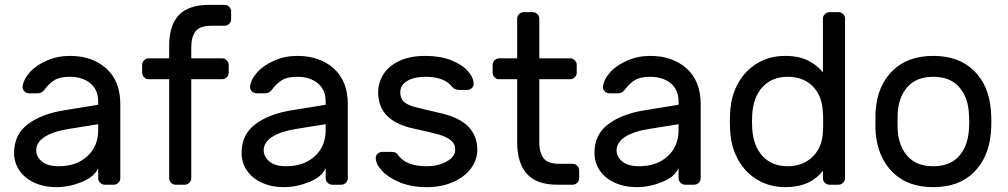

<svg xmlns="http://www.w3.org/2000/svg" viewBox="-20 -760 4149 790"><path d="M384 -329V-342Q384 -391 351.5 -417.5Q319 -444 267 -444Q227 -444 204.5 -430.5Q182 -417 162 -390Q156 -382 149 -379Q142 -376 130 -376H100Q89 -376 80.5 -384Q72 -392 73 -403Q76 -433 102.5 -462.5Q129 -492 173 -511Q217 -530 267 -530Q360 -530 417.5 -478Q475 -426 475 -332V-27Q475 -16 467 -8Q459 0 448 0H411Q400 0 392 -8Q384 -16 384 -27V-68Q368 -32 316 -11Q264 10 212 10Q161 10 121 -8.5Q81 -27 59.5 -59Q38 -91 38 -131Q38 -206 94 -248.5Q150 -291 243 -306ZM384 -249 266 -230Q201 -220 165 -197.5Q129 -175 129 -141Q129 -116 152 -96Q175 -76 222 -76Q294 -76 339 -117Q384 -158 384 -224Z M894 -520Q905 -520 913 -512Q921 -504 921 -493V-461Q921 -450 913 -442Q905 -434 894 -434H767V-27Q767 -16 759 -8Q751 0 740 0H703Q692 0 684 -8Q676 -16 676 -27V-434H592Q581 -434 573 -442Q565 -450 565 -461V-493Q565 -504 573 -512Q581 -520 592 -520H676V-570Q676 -656 716 -698Q756 -740 841 -740H904Q915 -740 923 -732Q931 -724 931 -713V-681Q931 -670 923 -662Q915 -654 904 -654H851Q802 -654 784.5 -631Q767 -608 767 -565V-520Z M1320 -329V-342Q1320 -391 1287.5 -417.5Q1255 -444 1203 -444Q1163 -444 1140.5 -430.5Q1118 -417 1098 -390Q1092 -382 1085 -379Q1078 -376 1066 -376H1036Q1025 -376 1016.5 -384Q1008 -392 1009 -403Q1012 -433 1038.5 -462.5Q1065 -492 1109 -511Q1153 -530 1203 -530Q1296 -530 1353.5 -478Q1411 -426 1411 -332V-27Q1411 -16 1403 -8Q1395 0 1384 0H1347Q1336 0 1328 -8Q1320 -16 1320 -27V-68Q1304 -32 1252 -11Q1200 10 1148 10Q1097 10 1057 -8.5Q1017 -27 995.5 -59Q974 -91 974 -131Q974 -206 1030 -248.5Q1086 -291 1179 -306ZM1320 -249 1202 -230Q1137 -220 1101 -197.5Q1065 -175 1065 -141Q1065 -116 1088 -96Q1111 -76 1158 -76Q1230 -76 1275 -117Q1320 -158 1320 -224Z M1536 -380Q1536 -421 1558 -455Q1580 -489 1623.5 -509.5Q1667 -530 1730 -530Q1792 -530 1837 -512Q1882 -494 1905.5 -467Q1929 -440 1929 -415Q1929 -405 1921 -397.5Q1913 -390 1902 -390H1869Q1850 -390 1839 -404Q1808 -444 1730 -444Q1684 -444 1655.5 -427Q1627 -410 1627 -380Q1627 -355 1641 -342Q1655 -329 1683 -321Q1711 -313 1782 -297Q1870 -278 1907 -239Q1944 -200 1944 -144Q1944 -103 1918.5 -68Q1893 -33 1845.5 -11.5Q1798 10 1735 10Q1673 10 1625.5 -9.5Q1578 -29 1552 -57Q1526 -85 1526 -110Q1526 -120 1534 -127.5Q1542 -135 1553 -135H1589Q1598 -135 1605 -133Q1612 -131 1618 -122Q1651 -76 1735 -76Q1782 -76 1817.5 -95.5Q1853 -115 1853 -144Q1853 -168 1835.5 -182.5Q1818 -197 1785 -206.5Q1752 -216 1682 -231Q1536 -262 1536 -380Z M2283 -86H2336Q2347 -86 2355 -78Q2363 -70 2363 -59V-27Q2363 -16 2355 -8Q2347 0 2336 0H2273Q2188 0 2148 -44.5Q2108 -89 2108 -175V-434H2034Q2023 -434 2015 -442Q2007 -450 2007 -461V-493Q2007 -504 2015 -512Q2023 -520 2034 -520H2108V-683Q2108 -694 2116 -702Q2124 -710 2135 -710H2172Q2183 -710 2191 -702Q2199 -694 2199 -683V-520H2326Q2337 -520 2345 -512Q2353 -504 2353 -493V-461Q2353 -450 2345 -442Q2337 -434 2326 -434H2199V-175Q2199 -132 2216.5 -109Q2234 -86 2283 -86Z M2772 -329V-342Q2772 -391 2739.5 -417.5Q2707 -444 2655 -444Q2615 -444 2592.5 -430.5Q2570 -417 2550 -390Q2544 -382 2537 -379Q2530 -376 2518 -376H2488Q2477 -376 2468.5 -384Q2460 -392 2461 -403Q2464 -433 2490.5 -462.5Q2517 -492 2561 -511Q2605 -530 2655 -530Q2748 -530 2805.5 -478Q2863 -426 2863 -332V-27Q2863 -16 2855 -8Q2847 0 2836 0H2799Q2788 0 2780 -8Q2772 -16 2772 -27V-68Q2756 -32 2704 -11Q2652 10 2600 10Q2549 10 2509 -8.5Q2469 -27 2447.5 -59Q2426 -91 2426 -131Q2426 -206 2482 -248.5Q2538 -291 2631 -306ZM2772 -249 2654 -230Q2589 -220 2553 -197.5Q2517 -175 2517 -141Q2517 -116 2540 -96Q2563 -76 2610 -76Q2682 -76 2727 -117Q2772 -158 2772 -224Z M3366 -683Q3366 -694 3374 -702Q3382 -710 3393 -710H3430Q3441 -710 3449 -702Q3457 -694 3457 -683V-27Q3457 -16 3449 -8Q3441 0 3430 0H3393Q3382 0 3374 -8Q3366 -16 3366 -27V-58Q3315 10 3211 10Q3149 10 3098.5 -19Q3048 -48 3017.5 -102Q2987 -156 2984 -228L2983 -261L2984 -293Q2987 -365 3017.5 -418.5Q3048 -472 3098 -501Q3148 -530 3211 -530Q3267 -530 3305.5 -510.5Q3344 -491 3366 -462ZM3221 -444Q3156 -444 3117.5 -402Q3079 -360 3075 -288L3074 -260L3075 -232Q3079 -160 3117.5 -118Q3156 -76 3221 -76Q3283 -76 3323 -114.5Q3363 -153 3366 -217Q3367 -227 3367 -257Q3367 -286 3366 -296Q3363 -366 3324 -405Q3285 -444 3221 -444Z M4059 -259Q4059 -235 4057 -213Q4048 -111 3986.5 -50.5Q3925 10 3820 10Q3715 10 3653.5 -50.5Q3592 -111 3583 -213Q3582 -224 3582 -259Q3582 -296 3583 -307Q3591 -409 3653 -469.5Q3715 -530 3820 -530Q3925 -530 3987 -469.5Q4049 -409 4057 -307Q4059 -285 4059 -259ZM3820 -444Q3753 -444 3716.5 -405Q3680 -366 3674 -302Q3673 -290 3673 -259Q3673 -229 3674 -218Q3680 -154 3716.5 -115Q3753 -76 3820 -76Q3887 -76 3923.5 -115Q3960 -154 3966 -218Q3968 -240 3968 -259Q3968 -278 3966 -302Q3960 -366 3923.5 -405Q3887 -444 3820 -444Z"/></svg>

Font: Hezaedrus
Style: Regular
Weight: 400
Designer: Hubert & Fischer
Foundry: Hubert & Fischer
Version: Version 1.10;September 3, 2019;FontCreator 11.5.0.2425 64-bi